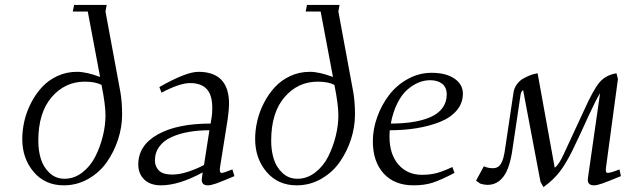

<svg xmlns="http://www.w3.org/2000/svg" viewBox="-20 -749 2565 783"><path d="M70.8 -182.1Q70.8 -218.8 79.6 -256.3Q88.4 -293.9 106.9 -329.8Q125.5 -365.7 151.4 -393.8Q177.2 -421.9 214.1 -439Q251 -456.1 293.9 -456.1Q332.5 -456.1 388.2 -435.1L337.9 -702.1H276.9L282.2 -729H415L410.2 -702.1L471.2 -372.1Q478 -331.5 478 -282.2Q478 -231.4 461.7 -180.9Q445.3 -130.4 415.8 -88.1Q386.2 -45.9 340.1 -19.5Q293.9 6.8 240.2 6.8Q163.6 6.8 117.2 -48.1Q70.8 -103 70.8 -182.1ZM136.2 -174.8Q136.2 -134.8 146.7 -100.8Q157.2 -66.9 182.4 -43.5Q207.5 -20 243.2 -20Q282.2 -20 315.2 -45.2Q348.1 -70.3 368.2 -109.6Q388.2 -148.9 399.2 -193.1Q410.2 -237.3 410.2 -278.8Q410.2 -322.3 394 -402.8Q368.7 -416 326.2 -416Q245.1 -416 190.7 -352.8Q136.2 -289.6 136.2 -174.8Z M543.9 -78.1Q543.9 -156.2 623.3 -200.7Q702.6 -245.1 838.9 -245.1L842.8 -269Q845.7 -283.7 845.7 -309.1Q845.7 -361.3 823.2 -385.7Q800.8 -410.2 754.9 -410.2Q712.9 -410.2 638.7 -371.1L629.9 -394Q738.8 -456.1 789.1 -456.1Q914.1 -456.1 914.1 -325.2Q914.1 -304.7 908.7 -264.2L877 -64.9Q874 -43.9 883.8 -43.9Q893.1 -43.9 927.7 -58.1L936 -30.8Q883.3 -8.3 861.6 -0.7Q839.8 6.8 827.6 6.8Q802.7 6.8 802.7 -16.1Q802.7 -19.5 804.7 -33.2L806.6 -45.9Q710 6.8 636.7 6.8Q592.8 6.8 568.4 -16.8Q543.9 -40.5 543.9 -78.1ZM611.8 -94.2Q611.8 -70.3 627.9 -53.7Q644 -37.1 682.6 -37.1Q713.4 -37.1 749.8 -49.6Q786.1 -62 812 -76.2L834 -217.8Q788.1 -217.8 749.5 -210.9Q710.9 -204.1 679.4 -189.9Q647.9 -175.8 629.9 -151.4Q611.8 -127 611.8 -94.2Z M1020.5 -182.1Q1020.5 -218.8 1029.3 -256.3Q1038.1 -293.9 1056.6 -329.8Q1075.2 -365.7 1101.1 -393.8Q1127 -421.9 1163.8 -439Q1200.7 -456.1 1243.7 -456.1Q1282.2 -456.1 1337.9 -435.1L1287.6 -702.1H1226.6L1231.9 -729H1364.7L1359.9 -702.1L1420.9 -372.1Q1427.7 -331.5 1427.7 -282.2Q1427.7 -231.4 1411.4 -180.9Q1395 -130.4 1365.5 -88.1Q1335.9 -45.9 1289.8 -19.5Q1243.7 6.8 1189.9 6.8Q1113.3 6.8 1066.9 -48.1Q1020.5 -103 1020.5 -182.1ZM1085.9 -174.8Q1085.9 -134.8 1096.4 -100.8Q1106.9 -66.9 1132.1 -43.5Q1157.2 -20 1192.9 -20Q1231.9 -20 1264.9 -45.2Q1297.9 -70.3 1317.9 -109.6Q1337.9 -148.9 1348.9 -193.1Q1359.9 -237.3 1359.9 -278.8Q1359.9 -322.3 1343.8 -402.8Q1318.4 -416 1275.9 -416Q1194.8 -416 1140.4 -352.8Q1085.9 -289.6 1085.9 -174.8Z M1500.5 -172.9Q1500.5 -222.2 1518.3 -271.7Q1536.1 -321.3 1566.9 -361.6Q1597.7 -401.9 1643.3 -427Q1689 -452.1 1739.7 -452.1Q1798.8 -452.1 1833.3 -428.5Q1867.7 -404.8 1867.7 -367.2Q1867.7 -328.1 1842.3 -298.3Q1816.9 -268.6 1773.4 -251.5Q1730 -234.4 1678.7 -226.1Q1627.4 -217.8 1569.3 -217.8Q1568.4 -205.6 1568.4 -191.9Q1568.4 -120.1 1604.7 -78.1Q1641.1 -36.1 1700.7 -36.1Q1735.4 -36.1 1763.2 -43.9Q1791 -51.8 1824.7 -67.9L1833.5 -43.9Q1779.3 -15.6 1745.6 -4.4Q1711.9 6.8 1666.5 6.8Q1588.4 6.8 1544.4 -41.7Q1500.5 -90.3 1500.5 -172.9ZM1573.7 -245.1Q1623.5 -245.1 1663.8 -251.5Q1704.1 -257.8 1735.6 -271.5Q1767.1 -285.2 1784.4 -308.6Q1801.8 -332 1801.8 -363.8Q1801.8 -393.1 1783 -407.5Q1764.2 -421.9 1734.4 -421.9Q1710.4 -421.9 1687 -412.4Q1663.6 -402.8 1640.9 -383.1Q1618.2 -363.3 1600.3 -327.6Q1582.5 -292 1573.7 -245.1Z M1921.4 -12.2 1953.1 -70.8Q1970.2 -63 1990.2 -63Q2011.7 -63 2022.9 -81.1Q2034.2 -99.1 2040 -143.1Q2060.1 -277.8 2074.2 -372.1Q2077.1 -390.6 2088.1 -405.5Q2099.1 -420.4 2113 -428.2Q2127 -436 2140.4 -441.4Q2153.8 -446.8 2163.1 -448.2L2172.4 -450.2Q2235.4 -99.1 2242.2 -64.9Q2259.3 -77.1 2279.3 -121.1L2361.3 -297.9Q2399.4 -382.8 2424.6 -412.8Q2449.7 -442.9 2494.1 -450.2L2500 -426.8L2451.2 -64.9Q2448.2 -43.9 2458 -43.9Q2470.7 -43.9 2506.3 -58.1L2512.2 -30.8Q2456.5 -7.8 2435.5 -0.5Q2414.6 6.8 2402.3 6.8Q2377 6.8 2377 -16.1Q2377 -18.1 2379.4 -35.2L2427.2 -369.1Q2411.6 -344.2 2380.4 -276.9Q2351.1 -211.4 2314.9 -136.2Q2288.1 -82 2262.7 -48.8Q2237.3 -15.6 2196.3 14.2L2184.1 -7.8L2113.3 -381.8Q2107.9 -377.9 2105.5 -372.1Q2103 -366.2 2101.1 -350.1L2070.3 -143.1Q2059.6 -64.5 2033.9 -29.8Q2008.3 4.9 1968.3 4.9Q1955.1 4.9 1939 0Z"/></svg>

Font: Dehuti Alt
Style: Italic
Weight: 400
Version: Version 1.2